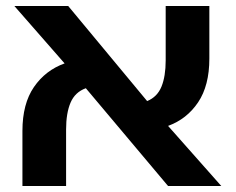

<svg xmlns="http://www.w3.org/2000/svg" viewBox="-20 -622 788 642"><path d="M55 0V-184Q55 -275 93.5 -331Q132 -387 196 -410L28 -602H208L472 -284Q506 -298 520 -332.5Q534 -367 534 -420V-602H680V-426Q680 -336 642.5 -280Q605 -224 542 -201L720 0H542L267 -327Q231 -314 216 -279Q201 -244 201 -189V0Z"/></svg>

Font: Noto Sans Hebrew SemiCondensed
Style: Bold
Weight: 700
Width: 4
Designer: Monotype Design Team
Foundry: Monotype Imaging Inc.
Version: Version 2.004; ttfautohint (v1.8.4.7-5d5b)